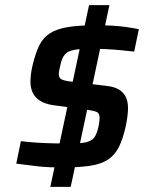

<svg xmlns="http://www.w3.org/2000/svg" viewBox="-20 -716 578 744"><path d="M218 -67Q196 -67 173 -68Q150 -69 127 -71.5Q104 -74 82.5 -77Q61 -80 43 -82L61 -169Q69 -168 94 -165.5Q119 -163 156 -161.5Q193 -160 236 -160Q285 -159 310 -164Q335 -169 345.5 -183.5Q356 -198 362 -227Q364 -237 365 -245Q366 -253 366 -259Q366 -277 355 -282Q344 -287 316 -291L189 -308Q144 -314 121 -337Q98 -360 98 -400Q98 -413 100 -429Q102 -445 106 -462Q117 -509 132 -539.5Q147 -570 173.5 -587Q200 -604 242.5 -611Q285 -618 350 -618Q387 -618 415 -616.5Q443 -615 467.5 -611.5Q492 -608 518 -603L500 -516Q475 -519 448 -521.5Q421 -524 392 -525.5Q363 -527 330 -527Q290 -527 266.5 -522.5Q243 -518 231.5 -505Q220 -492 214 -464Q211 -452 209.5 -443.5Q208 -435 208 -429Q208 -414 218.5 -408.5Q229 -403 254 -400L394 -383Q422 -380 440 -369.5Q458 -359 467 -341Q476 -323 476 -298Q476 -284 474 -267Q472 -250 468 -230Q457 -179 441 -147Q425 -115 398.5 -97.5Q372 -80 328.5 -73.5Q285 -67 218 -67ZM175 8 325 -696H404L254 8Z"/></svg>

Font: Saira Thin Medium
Style: Italic
Weight: 500
Italic angle: -12°
Version: Version 1.101